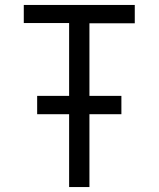

<svg xmlns="http://www.w3.org/2000/svg" viewBox="-20 -755 640 775"><path d="M259 0V-294H130V-368H259V-662H76V-735H524V-661H341V-368H470V-294H341V0Z"/></svg>

Font: Bmono
Style: Regular
Weight: 400
Monospace: yes
Designer: Belleve Invis
Foundry: Belleve Invis
Version: Version 11.2.2; ttfautohint (v1.8.2)